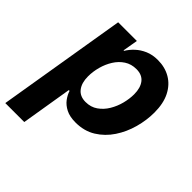

<svg xmlns="http://www.w3.org/2000/svg" viewBox="-219 -692 1042 1042"><g transform="rotate(45 302.0 -171.5)"><path d="M-18.6 204.1 104.5 -539.1H248L232.9 -452.1H236.8Q251.5 -476.6 274.4 -498Q297.4 -519.5 329.1 -533.2Q360.8 -546.9 401.9 -546.9Q457 -546.9 499.5 -522Q542 -497.1 566.2 -449.2Q590.3 -401.4 590.3 -331.5Q590.3 -272.9 573.7 -212.6Q557.1 -152.3 523.9 -102.3Q490.7 -52.2 441.2 -21.5Q391.6 9.3 325.2 9.3Q280.8 9.3 251.5 -5.6Q222.2 -20.5 205.3 -43.2Q188.5 -65.9 181.2 -89.4H175.3L127 204.1ZM285.2 -107.9Q325.2 -107.9 354.7 -128.7Q384.3 -149.4 403.8 -182.1Q423.3 -214.8 432.9 -252.4Q442.4 -290 442.4 -324.2Q442.4 -373 420.4 -401.4Q398.4 -429.7 354.5 -429.7Q315.4 -429.7 285.9 -410.4Q256.3 -391.1 236.6 -359.6Q216.8 -328.1 206.5 -290.3Q196.3 -252.4 196.3 -215.8Q196.3 -166 219 -137Q241.7 -107.9 285.2 -107.9Z"/></g></svg>

Font: Inter 18pt
Style: Bold Italic
Weight: 700
Italic angle: -9.3988°
Designer: Rasmus Andersson
Foundry: rsms
Version: Version 4.001;git-66647c0bb